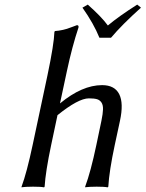

<svg xmlns="http://www.w3.org/2000/svg" viewBox="-20 -807 629 830"><path d="M409.7 -644Q384.8 -705.6 336.4 -773.9L359.4 -787.1Q418 -735.4 446.3 -696.8Q493.2 -736.3 573.2 -787.1L589.4 -773.9Q506.8 -699.7 460 -644ZM396.5 -180.2 418.5 -285.2Q424.8 -315.9 425.3 -334.5Q425.8 -353 418.7 -363.8Q411.6 -374.5 399.2 -378.2Q386.7 -381.8 364.3 -381.8Q318.8 -381.8 228.5 -309.1L201.2 -180.2Q176.8 -64.5 172.9 0L170.4 2.9Q157.2 0 123 0Q107.4 0 95 0.7Q82.5 1.5 78.1 2L73.2 2.9V0Q95.7 -60.5 121.1 -180.2L185.1 -481Q213.4 -615.2 215.3 -669.9L218.3 -672.9Q232.9 -673.8 247.6 -677Q262.2 -680.2 269.3 -682.4Q276.4 -684.6 293 -690.9Q309.6 -697.3 312.5 -698.2Q321.3 -698.2 319.3 -688Q292 -606.4 269.5 -501L239.3 -359.9Q335 -439 421.4 -439Q475.6 -439 495.4 -399.9Q515.1 -360.8 498.5 -284.2L476.1 -180.2Q452.1 -67.9 448.2 0L445.3 2.9Q432.1 0 397.9 0Q382.3 0 369.9 0.7Q357.4 1.5 353 2L348.6 2.9L348.1 0Q372.1 -64 396.5 -180.2Z"/></svg>

Font: Linux Biolinum G
Style: Italic
Weight: 400
Italic angle: -12°
Designer: Philipp H. Poll
Foundry: Philipp H. Poll
Version: Version 0.5.1